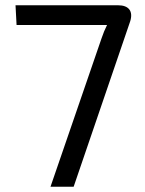

<svg xmlns="http://www.w3.org/2000/svg" viewBox="-20 -710 552 730"><path d="M39 -690 43 -615H387C379 -599 372 -582 366 -564L172 0H260L475 -629C487 -667 470 -690 429 -690Z"/></svg>

Font: SnT
Style: Regular
Weight: 400
Designer: Natanael Gama
Version: Version 1.001;PS 001.001;hotconv 1.0.70;makeotf.lib2.5.58329